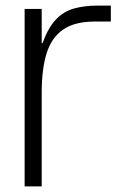

<svg xmlns="http://www.w3.org/2000/svg" viewBox="-20 -666 416 686"><path d="M68 0V-634H129V-512H132Q152 -567 179.5 -596Q207 -625 244 -635.5Q281 -646 329 -646H376V-589H318Q248 -589 206.5 -561Q165 -533 147 -477Q129 -421 129 -334V0Z"/></svg>

Font: Matangi Light
Style: Regular
Weight: 400
Version: Version 3.002